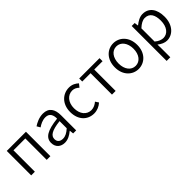

<svg xmlns="http://www.w3.org/2000/svg" viewBox="188 -1661 3000 3000"><g transform="rotate(-45 1688.0 -161.0)"><path d="M95 0H176V-473H438V0H519V-540H95Z M830 13C898 13 960 -22 1012 -66H1015L1022 0H1089V-335C1089 -465 1037 -554 906 -554C819 -554 743 -514 696 -483L729 -426C770 -455 828 -486 893 -486C986 -486 1009 -414 1008 -341C776 -315 673 -257 673 -139C673 -41 741 13 830 13ZM852 -53C797 -53 752 -79 752 -144C752 -218 817 -264 1008 -286V-128C953 -79 907 -53 852 -53Z M1476 13C1542 13 1602 -13 1650 -56L1614 -110C1580 -80 1534 -55 1483 -55C1379 -55 1309 -141 1309 -269C1309 -398 1384 -485 1485 -485C1530 -485 1565 -465 1597 -435L1640 -489C1602 -524 1553 -554 1482 -554C1345 -554 1225 -450 1225 -269C1225 -91 1334 13 1476 13Z M1880 0H1961V-473H2145V-540H1696V-473H1880Z M2460 13C2592 13 2709 -91 2709 -269C2709 -450 2592 -554 2460 -554C2328 -554 2212 -450 2212 -269C2212 -91 2328 13 2460 13ZM2460 -55C2363 -55 2296 -141 2296 -269C2296 -398 2363 -485 2460 -485C2557 -485 2625 -398 2625 -269C2625 -141 2557 -55 2460 -55Z M2856 232H2937V45L2935 -50C2986 -10 3037 13 3087 13C3212 13 3323 -94 3323 -279C3323 -445 3248 -554 3107 -554C3044 -554 2983 -517 2933 -477H2930L2922 -540H2856ZM3075 -56C3038 -56 2988 -71 2937 -115V-407C2992 -458 3041 -485 3088 -485C3196 -485 3238 -400 3238 -278C3238 -141 3169 -56 3075 -56Z"/></g></svg>

Font: Genne Gothic Normal
Style: Regular
Weight: 350
Designer: Ryoko NISHIZUKA (kana & ideographs); Paul D. Hunt (Latin, Greek & Cyrillic); Wenlong ZHANG (bopomofo); Sandoll Communica
Foundry: Adobe Systems Incorporated
Version: Version 1.004;PS 1.004;hotconv 16.6.51;makeotf.lib2.5.65220